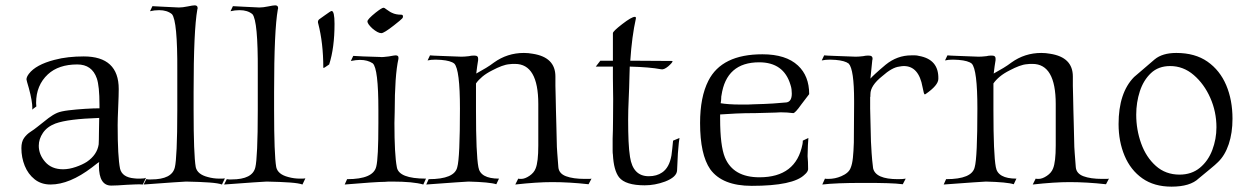

<svg xmlns="http://www.w3.org/2000/svg" viewBox="-20 -687 4667 718"><path d="M396 7Q350 7 350 -67Q350 -70 350 -73.5Q350 -77 351 -81Q344 -77 337.5 -71.5Q331 -66 324 -61Q240 3 169 3Q134 3 109.5 -16.5Q85 -36 72.5 -67Q60 -98 60 -133Q60 -157 70 -171Q80 -185 94 -194Q108 -203 119 -212Q145 -233 161.5 -245.5Q178 -258 194 -265Q208 -271 237 -274.5Q266 -278 298 -280Q330 -282 352 -282V-295Q352 -365 342 -394Q324 -446 269 -446Q199 -446 159 -409Q115 -368 115 -302Q115 -298 115.5 -294.5Q116 -291 116 -289L100 -277L101 -282Q101 -309 88 -357Q79 -387 79 -390Q79 -399 88 -411Q114 -445 183 -463Q209 -470 236.5 -473Q264 -476 293 -476Q424 -476 424 -354Q424 -343 423.5 -326Q423 -309 422 -286Q421 -264 420.5 -247Q420 -230 420 -219Q420 -100 429 -56Q437 -24 482 -20Q488 -19 493.5 -19Q499 -19 503 -19Q519 -19 526 -22L514 3Q504 2 489 2.5Q474 3 455 4Q415 7 396 7ZM216 -54Q238 -54 263 -62.5Q288 -71 305 -82Q343 -108 349 -147Q350 -164 350 -189.5Q350 -215 351 -246Q293 -244 252.5 -239Q212 -234 187 -225Q156 -213 140.5 -190Q125 -167 125 -142Q125 -109 149 -81.5Q173 -54 216 -54Z M517 3 527 -17Q531 -16 535.5 -16Q540 -16 545 -16Q624 -16 634 -62Q638 -78 640.5 -131.5Q643 -185 643 -276V-422Q644 -609 623 -634Q605 -649 575 -649Q557 -649 541 -645L550 -664Q562 -663 587 -662Q612 -661 649 -659Q656 -659 664 -660Q672 -661 682 -663Q701 -667 708 -667Q719 -667 719 -657Q719 -654 718 -652Q711 -613 707.5 -536Q704 -459 704 -343V-275Q704 -192 706 -138.5Q708 -85 712 -62Q718 -35 757 -25Q778 -19 801 -19Q806 -19 811 -19Q816 -19 821 -20L810 3Q797 -2 763 -4.5Q729 -7 676 -8Q667 -8 627.5 -5Q588 -2 517 3Z M818 3 828 -17Q832 -16 836.5 -16Q841 -16 846 -16Q925 -16 935 -62Q939 -78 941.5 -131.5Q944 -185 944 -276V-422Q945 -609 924 -634Q906 -649 876 -649Q858 -649 842 -645L851 -664Q863 -663 888 -662Q913 -661 950 -659Q957 -659 965 -660Q973 -661 983 -663Q1002 -667 1009 -667Q1020 -667 1020 -657Q1020 -654 1019 -652Q1012 -613 1008.5 -536Q1005 -459 1005 -343V-275Q1005 -192 1007 -138.5Q1009 -85 1013 -62Q1019 -35 1058 -25Q1079 -19 1102 -19Q1107 -19 1112 -19Q1117 -19 1122 -20L1111 3Q1098 -2 1064 -4.5Q1030 -7 977 -8Q968 -8 928.5 -5Q889 -2 818 3Z M1190 -433 1189 -434Q1189 -526 1170 -599Q1169 -601 1169 -605Q1169 -611 1174 -615L1195 -630Q1217 -646 1220 -646Q1231 -646 1231 -598Q1231 -508 1211 -446Q1202 -440 1197 -436.5Q1192 -433 1190 -433Z M1406 -563Q1393 -563 1372 -581Q1354 -598 1354 -607Q1354 -615 1385 -640Q1408 -658 1414 -658Q1418 -658 1425 -652Q1431 -648 1436 -644.5Q1441 -641 1446 -639Q1460 -632 1481 -632Q1487 -632 1487 -625Q1487 -621 1484 -618Q1481 -615 1473.5 -608.5Q1466 -602 1453 -592Q1416 -563 1406 -563ZM1269 3 1278 -17Q1376 -17 1387 -64Q1391 -79 1393 -119.5Q1395 -160 1395 -227V-276Q1395 -431 1374 -450Q1355 -463 1326 -463Q1319 -463 1310.5 -462Q1302 -461 1292 -459L1301 -478Q1313 -477 1338 -476Q1363 -475 1400 -474Q1407 -473 1415.5 -474Q1424 -475 1434 -476Q1445 -478 1451 -479Q1457 -480 1459 -480Q1470 -480 1470 -472V-467Q1463 -436 1459.5 -386Q1456 -336 1456 -268L1455 -227Q1455 -109 1464 -62Q1471 -19 1573 -19L1563 3Q1525 -8 1446 -8Q1440 -8 1433.5 -8Q1427 -8 1419 -7Q1403 -7 1365.5 -4.5Q1328 -2 1269 3Z M1574 3 1583 -17Q1680 -17 1690 -62Q1695 -79 1697.5 -134Q1700 -189 1700 -281Q1700 -427 1679 -449Q1666 -460 1630 -463Q1625 -463 1619.5 -463.5Q1614 -464 1609 -464Q1591 -464 1579 -461L1588 -480Q1596 -479 1625.5 -478Q1655 -477 1705 -475Q1711 -475 1718 -475.5Q1725 -476 1734 -477Q1742 -479 1748 -479Q1754 -479 1756 -479Q1768 -479 1768 -468V-462Q1766 -452 1764.5 -439.5Q1763 -427 1761 -412Q1781 -423 1797.5 -433Q1814 -443 1827 -453Q1877 -489 1939 -489Q1956 -489 1972 -486Q2057 -473 2057 -401Q2057 -385 2057 -366Q2057 -347 2058 -325L2059 -276Q2060 -250 2060.5 -220.5Q2061 -191 2062 -158Q2062 -139 2064 -114Q2066 -89 2068 -62Q2070 -38 2096.5 -28Q2123 -18 2167 -18Q2176 -18 2182 -18Q2188 -18 2192 -19L2181 2Q2145 -2 2111 -4Q2077 -6 2045 -6Q1988 -6 1907 3L1918 -19Q1920 -18 1929 -18Q1943 -18 1960 -29.5Q1977 -41 1983 -57Q1993 -81 1993 -143V-298Q1993 -448 1906 -448Q1902 -448 1896.5 -448Q1891 -448 1886 -447Q1872 -446 1856 -440Q1840 -434 1821 -424Q1799 -413 1784 -400.5Q1769 -388 1760 -375V-275Q1760 -109 1769 -62Q1776 -19 1846 -19L1836 2Q1811 -6 1732 -8Q1724 -8 1684.5 -5Q1645 -2 1574 3Z M2391 6Q2319 6 2295 -24Q2275 -50 2272 -109Q2271 -114 2271 -122.5Q2271 -131 2271 -143Q2271 -154 2271 -168.5Q2271 -183 2272 -201Q2272 -212 2272.5 -240.5Q2273 -269 2273 -317Q2273 -334 2272.5 -353.5Q2272 -373 2272 -395V-438H2208L2225 -460H2272V-563Q2272 -570 2307 -597Q2342 -624 2354 -624Q2358 -624 2358 -620V-618Q2343 -551 2337 -460L2493 -459Q2495 -459 2495 -458Q2495 -453 2479 -439Q2462 -425 2452 -428Q2431 -432 2402 -434.5Q2373 -437 2335 -438L2334 -405Q2333 -357 2331 -315.5Q2329 -274 2329 -239Q2329 -194 2330.5 -159.5Q2332 -125 2336 -100Q2347 -28 2406 -28Q2436 -28 2456 -42Q2483 -60 2491 -106Q2494 -128 2497 -161L2521 -171Q2520 -167 2518.5 -153Q2517 -139 2515 -113L2512 -50Q2511 -25 2467 -8Q2448 -1 2429 2.5Q2410 6 2391 6Z M2791 8Q2681 8 2636 -54Q2598 -109 2598 -227Q2598 -324 2629 -385Q2679 -484 2831 -484Q2919 -484 2964 -442Q3006 -403 3006 -335L2977 -297Q2953 -263 2946 -264Q2924 -267 2899 -267Q2895 -267 2889.5 -266.5Q2884 -266 2879 -266L2805 -264Q2765 -264 2732.5 -262.5Q2700 -261 2673 -259V-243Q2673 -142 2691 -98Q2722 -24 2820 -24Q2957 -24 2981 -148Q2982 -152 2982 -155.5Q2982 -159 2982 -161L3003 -171Q3001 -151 3000 -103Q3001 -93 3001.5 -81Q3002 -69 3002 -54Q3001 -44 2989 -34Q2947 8 2791 8ZM2753 -296Q2764 -296 2775 -296Q2786 -296 2799 -297Q2841 -298 2871.5 -300Q2902 -302 2921 -304Q2941 -307 2941 -337Q2941 -345 2940 -353Q2939 -361 2936 -370Q2911 -454 2819 -454Q2696 -454 2678 -330Q2677 -327 2677 -319.5Q2677 -312 2675 -301Q2686 -299 2705.5 -297.5Q2725 -296 2753 -296Z M3055 3 3065 -19Q3068 -18 3077 -18Q3103 -18 3126 -28Q3154 -40 3161 -59Q3167 -73 3169.5 -97Q3172 -121 3173 -154L3174 -298V-310Q3174 -427 3154 -449Q3140 -460 3105 -463Q3099 -463 3094 -463.5Q3089 -464 3084 -464Q3067 -464 3053 -461L3062 -480Q3070 -479 3099.5 -478Q3129 -477 3180 -475Q3185 -475 3192.5 -475.5Q3200 -476 3208 -477Q3217 -479 3222.5 -479Q3228 -479 3230 -479Q3243 -479 3243 -468Q3243 -464 3242 -462L3235 -393Q3239 -398 3253 -411Q3267 -424 3292 -445Q3335 -480 3388 -480Q3395 -480 3402 -480Q3409 -480 3416 -478Q3491 -465 3489 -392Q3489 -368 3441 -335Q3440 -335 3439.5 -334.5Q3439 -334 3438 -334Q3435 -334 3430 -361Q3416 -440 3360 -440Q3356 -440 3352 -439.5Q3348 -439 3343 -438Q3316 -435 3279 -402Q3235 -367 3235 -335Q3235 -323 3234 -324V-281Q3234 -260 3237 -158Q3238 -139 3239.5 -114.5Q3241 -90 3245 -58Q3254 -17 3338 -17Q3347 -17 3354.5 -17.5Q3362 -18 3367 -19L3356 2Q3333 -1 3298.5 -2Q3264 -3 3219 -3H3205Q3106 -3 3055 3Z M3509 3 3518 -17Q3615 -17 3625 -62Q3630 -79 3632.5 -134Q3635 -189 3635 -281Q3635 -427 3614 -449Q3601 -460 3565 -463Q3560 -463 3554.5 -463.5Q3549 -464 3544 -464Q3526 -464 3514 -461L3523 -480Q3531 -479 3560.5 -478Q3590 -477 3640 -475Q3646 -475 3653 -475.5Q3660 -476 3669 -477Q3677 -479 3683 -479Q3689 -479 3691 -479Q3703 -479 3703 -468V-462Q3701 -452 3699.5 -439.5Q3698 -427 3696 -412Q3716 -423 3732.5 -433Q3749 -443 3762 -453Q3812 -489 3874 -489Q3891 -489 3907 -486Q3992 -473 3992 -401Q3992 -385 3992 -366Q3992 -347 3993 -325L3994 -276Q3995 -250 3995.5 -220.5Q3996 -191 3997 -158Q3997 -139 3999 -114Q4001 -89 4003 -62Q4005 -38 4031.5 -28Q4058 -18 4102 -18Q4111 -18 4117 -18Q4123 -18 4127 -19L4116 2Q4080 -2 4046 -4Q4012 -6 3980 -6Q3923 -6 3842 3L3853 -19Q3855 -18 3864 -18Q3878 -18 3895 -29.5Q3912 -41 3918 -57Q3928 -81 3928 -143V-298Q3928 -448 3841 -448Q3837 -448 3831.5 -448Q3826 -448 3821 -447Q3807 -446 3791 -440Q3775 -434 3756 -424Q3734 -413 3719 -400.5Q3704 -388 3695 -375V-275Q3695 -109 3704 -62Q3711 -19 3781 -19L3771 2Q3746 -6 3667 -8Q3659 -8 3619.5 -5Q3580 -2 3509 3Z M4361 11Q4296 11 4252 -20Q4208 -51 4185.5 -104.5Q4163 -158 4163 -223Q4163 -340 4221 -399Q4226 -403 4245 -419.5Q4264 -436 4298 -465Q4327 -489 4379 -489Q4449 -489 4495.5 -456.5Q4542 -424 4565.5 -368.5Q4589 -313 4589 -243Q4589 -190 4575 -148Q4561 -106 4535 -81Q4525 -71 4506 -55.5Q4487 -40 4463 -20Q4431 11 4361 11ZM4391 -34Q4436 -34 4467 -59.5Q4498 -85 4513.5 -126Q4529 -167 4529 -211Q4529 -269 4506 -321Q4483 -373 4444 -406.5Q4405 -440 4356 -440Q4312 -440 4284 -413.5Q4256 -387 4242.5 -345.5Q4229 -304 4229 -258Q4229 -202 4247.5 -150.5Q4266 -99 4302.5 -66.5Q4339 -34 4391 -34Z"/></svg>

Font: Gideon Roman
Style: Regular
Weight: 400
Designer: Robert E. Leuschke
Foundry: Robert E. Leuschke
Version: Version 2.010